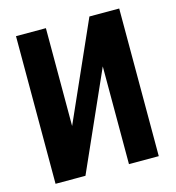

<svg xmlns="http://www.w3.org/2000/svg" viewBox="-106 -802 818 893"><g transform="rotate(-15 303.0 -355.5)"><path d="M405.3 -710.9H548.8V0H405.3V-470.7L195.8 0H51.8V-710.9H195.8V-239.7Z"/></g></svg>

Font: Roboto Condensed
Style: Bold
Weight: 700
Designer: Google
Version: Version 2.134; 2016